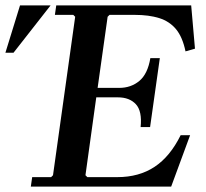

<svg xmlns="http://www.w3.org/2000/svg" viewBox="-106 -690 762 710"><path d="M562 -190H597L527 0H8L13 -35H83L90 -42L172 -628L165 -635H97L102 -670H601L615 -510L580 -500Q569 -553 545 -582Q521 -611 483 -623Q445 -635 392 -635H299L292 -628L255 -365H335Q378 -365 409 -390.5Q440 -416 450 -475H485L449 -220H414Q420 -279 396.5 -304.5Q373 -330 330 -330H250L210 -42L217 -35H328Q408 -35 465.5 -73Q523 -111 562 -190ZM81 -670 -56 -495H-86L-32 -670Z"/></svg>

Font: Brygada 1918 SemiBold
Style: Italic
Weight: 600
Italic angle: -8°
Designer: Mateusz Machalski | Borys Kosmynka | Przemek Hoffer
Foundry: NIEPODLEGLA 2018
Version: Version 3.006